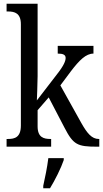

<svg xmlns="http://www.w3.org/2000/svg" viewBox="-20 -780 548 1021"><path d="M15 0H252V-41H248C213 -41 180 -49 180 -108V-194L239 -262L323 -101C370 -10 392 0 496 0H508V-41H505C468 -41 443 -72 413 -125L301 -326L357 -401C402 -460 437 -495 477 -495V-536H287V-495C315 -495 329 -489 329 -472C329 -456 320 -432 283 -385L176 -246C176 -249 180 -339 180 -375V-760H15V-719H23C58 -719 91 -710 91 -651V-113C91 -50 59 -41 23 -41H15ZM210 208V221H246C272 179 305 113 319 71V61H237C231 110 220 163 210 208Z"/></svg>

Font: Noto Serif Tamil Condensed
Style: Italic
Weight: 400
Width: 3
Italic angle: -12°
Designer: Indian Type Foundry, Tom Grace, and the Monotype Design Team
Foundry: Monotype Imaging Inc.
Version: Version 2.003